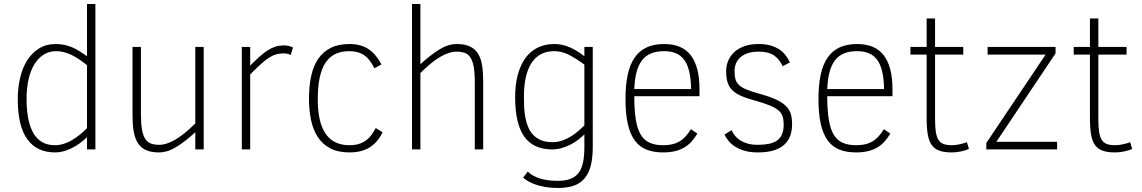

<svg xmlns="http://www.w3.org/2000/svg" viewBox="-20 -747 5709 960"><path d="M415 0V-61Q398.4 -44.9 379.4 -31Q360.4 -17.1 339.8 -6.8Q319.3 3.4 298.1 9.3Q276.9 15.1 255.9 15.1Q164.1 15.1 116.5 -50.8Q68.8 -116.7 68.8 -252Q68.8 -306.2 80.1 -355.7Q91.3 -405.3 114.7 -443.4Q138.2 -481.4 174.3 -504.2Q210.4 -526.9 259.8 -526.9Q283.7 -526.9 304 -522.2Q324.2 -517.6 342.8 -509.5Q361.3 -501.5 378.9 -490.2Q396.5 -479 415 -465.8V-727.1H457V0ZM415 -420.9Q370.6 -457.5 333.3 -474.4Q295.9 -491.2 261.2 -491.2Q225.6 -491.2 198 -473.6Q170.4 -456.1 151.4 -424.6Q132.3 -393.1 122.6 -349.4Q112.8 -305.7 112.8 -253.9Q112.8 -138.7 147.9 -79.8Q183.1 -21 253.9 -21Q276.4 -21 297.6 -27.6Q318.8 -34.2 338.9 -45.7Q358.9 -57.1 377.7 -72.5Q396.5 -87.9 415 -106Z M956.5 0V-85.9Q906.2 -39.6 861.8 -12.2Q817.4 15.1 774.9 15.1Q734.4 15.1 708.7 2.9Q683.1 -9.3 668.5 -33Q653.8 -56.6 648.2 -91.1Q642.6 -125.5 642.6 -169.9V-512.2H684.6V-176.8Q684.6 -128.9 689.9 -99.1Q695.3 -69.3 706.5 -52.2Q717.8 -35.2 735.1 -29.1Q752.4 -22.9 775.9 -22.9Q849.6 -22.9 956.5 -129.9V-512.2H998.5V0Z M1433.6 -472.2Q1423.3 -476.6 1416 -478.3Q1408.7 -480 1398.9 -480Q1378.4 -480 1361.3 -475.3Q1344.2 -470.7 1325.7 -459Q1307.1 -447.3 1284.7 -426.8Q1262.2 -406.2 1231 -375V0H1189V-512.2H1231V-418.9Q1257.3 -445.8 1278.8 -464.8Q1300.3 -483.9 1319.8 -496.1Q1339.4 -508.3 1358.4 -514.2Q1377.4 -520 1398.9 -520Q1411.6 -520 1422.6 -517.6Q1433.6 -515.1 1444.8 -509.8Z M1893.1 -85.9Q1868.2 -34.7 1827.9 -9.8Q1787.6 15.1 1727.1 15.1Q1669.4 15.1 1630.6 -5.6Q1591.8 -26.4 1568.4 -62.7Q1544.9 -99.1 1534.9 -148.2Q1524.9 -197.3 1524.9 -253.9Q1524.9 -316.4 1535.9 -366.9Q1546.9 -417.5 1571 -452.9Q1595.2 -488.3 1633.8 -507.6Q1672.4 -526.9 1727.1 -526.9Q1783.2 -526.9 1821.3 -502.2Q1859.4 -477.5 1887.2 -424.8L1852.1 -405.8Q1840.8 -427.7 1828.6 -443.8Q1816.4 -460 1801.3 -470.5Q1786.1 -481 1767.6 -486.1Q1749 -491.2 1725.1 -491.2Q1645.5 -491.2 1607.2 -432.9Q1568.8 -374.5 1568.8 -251Q1568.8 -197.3 1577.6 -154.5Q1586.4 -111.8 1605.5 -82.3Q1624.5 -52.7 1654.5 -36.9Q1684.6 -21 1727.1 -21Q1754.9 -21 1775.4 -27.6Q1795.9 -34.2 1811.3 -45.9Q1826.7 -57.6 1837.9 -73.2Q1849.1 -88.9 1858.9 -106.9Z M2354 0V-335Q2354 -382.3 2348.6 -412.4Q2343.3 -442.4 2332 -459.5Q2320.8 -476.6 2303.5 -482.7Q2286.1 -488.8 2262.7 -488.8Q2226.1 -488.8 2181.2 -462.6Q2136.2 -436.5 2082 -381.8V0H2040V-727.1H2082V-425.8Q2132.3 -472.2 2176.8 -499.5Q2221.2 -526.9 2263.7 -526.9Q2304.2 -526.9 2329.8 -514.6Q2355.5 -502.4 2370.1 -478.8Q2384.8 -455.1 2390.4 -420.7Q2396 -386.2 2396 -341.8V0Z M2943.8 -12.2Q2943.8 45.9 2932.9 85Q2921.9 124 2899.9 148.2Q2877.9 172.4 2845.2 182.6Q2812.5 192.9 2769 192.9Q2737.3 192.9 2710.4 188.5Q2683.6 184.1 2661.9 177Q2640.1 169.9 2623.3 160.6Q2606.4 151.4 2595.7 141.1L2618.7 110.8Q2640.1 132.3 2677.7 144.8Q2715.3 157.2 2769 157.2Q2806.2 157.2 2831.5 147.7Q2856.9 138.2 2872.6 117.9Q2888.2 97.7 2895 65.7Q2901.9 33.7 2901.9 -11.2V-75.2Q2886.7 -60.1 2868.4 -46.4Q2850.1 -32.7 2829.6 -22.5Q2809.1 -12.2 2786.6 -6.1Q2764.2 0 2740.7 0Q2646.5 0 2601.1 -64.2Q2555.7 -128.4 2555.7 -261.2Q2555.7 -321.3 2568.1 -370.1Q2580.6 -418.9 2605 -453.9Q2629.4 -488.8 2666.3 -507.8Q2703.1 -526.9 2752 -526.9Q2792.5 -526.9 2829.8 -510Q2867.2 -493.2 2901.9 -465.8V-512.2H2943.8ZM2901.9 -423.8Q2858.4 -456.1 2823.2 -473.6Q2788.1 -491.2 2751 -491.2Q2676.3 -491.2 2637.9 -432.6Q2599.6 -374 2599.6 -263.2Q2599.6 -237.3 2600.8 -210.4Q2602.1 -183.6 2606.9 -158.4Q2611.8 -133.3 2621.1 -111.1Q2630.4 -88.9 2646.2 -72.3Q2662.1 -55.7 2685.5 -45.9Q2709 -36.1 2742.7 -36.1Q2768.1 -36.1 2791.3 -44.2Q2814.5 -52.2 2834.5 -64.7Q2854.5 -77.1 2871.3 -91.8Q2888.2 -106.4 2901.9 -120.1Z M3151.4 -266.1Q3151.4 -197.3 3158.9 -150.1Q3166.5 -103 3183.3 -74.5Q3200.2 -45.9 3227.8 -33.4Q3255.4 -21 3295.4 -21Q3318.8 -21 3338.1 -24.9Q3357.4 -28.8 3374.3 -38.1Q3391.1 -47.4 3405.8 -62.7Q3420.4 -78.1 3434.6 -101.1L3466.8 -79.1Q3453.6 -57.1 3438.2 -39.8Q3422.9 -22.5 3402.6 -10.3Q3382.3 2 3356.2 8.5Q3330.1 15.1 3295.4 15.1Q3247.6 15.1 3212.2 1Q3176.8 -13.2 3153.6 -44.9Q3130.4 -76.7 3118.9 -127.7Q3107.4 -178.7 3107.4 -252Q3107.4 -320.8 3118.4 -372.6Q3129.4 -424.3 3152.8 -458.5Q3176.3 -492.7 3212.9 -509.8Q3249.5 -526.9 3300.8 -526.9Q3391.6 -526.9 3434.6 -469.7Q3477.5 -412.6 3477.5 -300.8V-266.1ZM3435.5 -301.8Q3434.6 -354.5 3425.8 -390.6Q3417 -426.8 3400.1 -449Q3383.3 -471.2 3358.4 -481.2Q3333.5 -491.2 3300.8 -491.2Q3262.7 -491.2 3235.4 -480Q3208 -468.8 3190.2 -445.6Q3172.4 -422.4 3162.8 -386.7Q3153.3 -351.1 3151.4 -301.8Z M3940.4 -125Q3940.4 -92.8 3930.7 -66.9Q3920.9 -41 3900.4 -22.7Q3879.9 -4.4 3847.4 5.4Q3814.9 15.1 3769.5 15.1Q3729.5 15.1 3700.4 6.1Q3671.4 -2.9 3651.6 -16.6Q3631.8 -30.3 3620.1 -45.9Q3608.4 -61.5 3602.5 -74.2L3637.7 -96.2Q3645 -80.6 3656.2 -67.1Q3667.5 -53.7 3683.3 -43.9Q3699.2 -34.2 3720.2 -28.6Q3741.2 -22.9 3768.6 -22.9Q3799.8 -22.9 3824.2 -27.8Q3848.6 -32.7 3865 -44.2Q3881.3 -55.7 3889.9 -75.2Q3898.4 -94.7 3898.4 -124Q3898.4 -147.5 3893.1 -164.6Q3887.7 -181.6 3872.3 -195.1Q3856.9 -208.5 3829.3 -219.7Q3801.8 -231 3757.8 -243.2Q3713.9 -254.9 3685.3 -267.6Q3656.7 -280.3 3640.4 -297.1Q3624 -314 3617.4 -336.7Q3610.8 -359.4 3610.8 -392.1Q3610.8 -417.5 3620.4 -441.7Q3629.9 -465.8 3649.7 -484.9Q3669.4 -503.9 3700.2 -515.4Q3731 -526.9 3773.4 -526.9Q3808.1 -526.9 3833.5 -519.3Q3858.9 -511.7 3877.4 -499.3Q3896 -486.8 3908.4 -470Q3920.9 -453.1 3929.7 -435.1L3893.6 -416Q3875 -454.1 3847.7 -471.4Q3820.3 -488.8 3775.4 -488.8Q3744.1 -488.8 3721.2 -481.7Q3698.2 -474.6 3683.1 -461.7Q3668 -448.7 3660.4 -430.9Q3652.8 -413.1 3652.8 -391.1Q3652.8 -368.2 3657 -351.8Q3661.1 -335.4 3673.8 -323Q3686.5 -310.5 3710 -300.5Q3733.4 -290.5 3771.5 -279.8Q3825.7 -265.1 3858.6 -250Q3891.6 -234.9 3909.9 -216.8Q3928.2 -198.7 3934.3 -176.5Q3940.4 -154.3 3940.4 -125Z M4116.2 -266.1Q4116.2 -197.3 4123.8 -150.1Q4131.3 -103 4148.2 -74.5Q4165 -45.9 4192.6 -33.4Q4220.2 -21 4260.3 -21Q4283.7 -21 4303 -24.9Q4322.3 -28.8 4339.1 -38.1Q4356 -47.4 4370.6 -62.7Q4385.3 -78.1 4399.4 -101.1L4431.6 -79.1Q4418.5 -57.1 4403.1 -39.8Q4387.7 -22.5 4367.4 -10.3Q4347.2 2 4321 8.5Q4294.9 15.1 4260.3 15.1Q4212.4 15.1 4177 1Q4141.6 -13.2 4118.4 -44.9Q4095.2 -76.7 4083.7 -127.7Q4072.3 -178.7 4072.3 -252Q4072.3 -320.8 4083.3 -372.6Q4094.2 -424.3 4117.7 -458.5Q4141.1 -492.7 4177.7 -509.8Q4214.4 -526.9 4265.6 -526.9Q4356.4 -526.9 4399.4 -469.7Q4442.4 -412.6 4442.4 -300.8V-266.1ZM4400.4 -301.8Q4399.4 -354.5 4390.6 -390.6Q4381.8 -426.8 4365 -449Q4348.1 -471.2 4323.2 -481.2Q4298.3 -491.2 4265.6 -491.2Q4227.5 -491.2 4200.2 -480Q4172.9 -468.8 4155 -445.6Q4137.2 -422.4 4127.7 -386.7Q4118.2 -351.1 4116.2 -301.8Z M4824.7 -2Q4807.6 4.9 4785.4 10Q4763.2 15.1 4738.3 15.1Q4700.7 15.1 4676.5 6.3Q4652.3 -2.4 4638.4 -22.2Q4624.5 -42 4618.9 -74.5Q4613.3 -106.9 4613.3 -154.8V-474.1H4532.2V-512.2H4613.3V-654.8H4655.3V-512.2H4796.4V-474.1H4655.3V-153.8Q4655.3 -113.3 4659.2 -87.4Q4663.1 -61.5 4672.9 -46.9Q4682.6 -32.2 4698.7 -26.6Q4714.8 -21 4739.3 -21Q4748 -21 4758.3 -22.2Q4768.6 -23.4 4778.6 -25.6Q4788.6 -27.8 4797.9 -30.5Q4807.1 -33.2 4814.5 -36.1Z M4911.6 0V-32.2L5208 -474.1H4918V-512.2H5257.8V-480L4961.9 -38.1H5265.6V0Z M5641.1 -2Q5624 4.9 5601.8 10Q5579.6 15.1 5554.7 15.1Q5517.1 15.1 5492.9 6.3Q5468.8 -2.4 5454.8 -22.2Q5440.9 -42 5435.3 -74.5Q5429.7 -106.9 5429.7 -154.8V-474.1H5348.6V-512.2H5429.7V-654.8H5471.7V-512.2H5612.8V-474.1H5471.7V-153.8Q5471.7 -113.3 5475.6 -87.4Q5479.5 -61.5 5489.3 -46.9Q5499 -32.2 5515.1 -26.6Q5531.2 -21 5555.7 -21Q5564.5 -21 5574.7 -22.2Q5585 -23.4 5595 -25.6Q5605 -27.8 5614.3 -30.5Q5623.5 -33.2 5630.9 -36.1Z"/></svg>

Font: Clear Sans Thin
Style: Regular
Weight: 250
Foundry: Intel Corporation
Version: Version 1.00